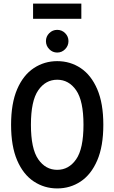

<svg xmlns="http://www.w3.org/2000/svg" viewBox="-20 -1043 640 1074"><path d="M42 -345Q42 -465 76 -544Q110 -623 169 -662Q228 -701 300 -701Q373 -701 431.5 -662Q490 -623 524 -544Q558 -465 558 -345Q558 -225 524 -146Q490 -67 431.5 -28Q373 11 300 11Q228 11 169 -28Q110 -67 76 -146Q42 -225 42 -345ZM153 -345Q153 -211 194 -152Q235 -93 300 -93Q365 -93 406 -152Q447 -211 447 -345Q447 -479 406 -538Q365 -597 300 -597Q235 -597 194 -538Q153 -479 153 -345ZM237 -813Q237 -839 255.5 -857.5Q274 -876 300 -876Q326 -876 344.5 -857.5Q363 -839 363 -813Q363 -787 344.5 -768Q326 -749 300 -749Q274 -749 255.5 -768Q237 -787 237 -813ZM165 -938V-1023H435V-938Z"/></svg>

Font: Radio Canada Condensed Medium
Style: Regular
Weight: 500
Width: 3
Designer: Charles Daoud, Etienne Aubert Bonn, Alexandre Saumier Demers, Jacques Le Bailly
Foundry: Radio-Canada
Version: Version 2.104; ttfautohint (v1.8.4.7-5d5b);gftools[0.9.28.de